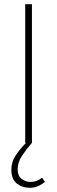

<svg xmlns="http://www.w3.org/2000/svg" viewBox="-20 -680 272 914"><path d="M122 214Q86 214 60 193.5Q34 173 34 128Q34 90 55.5 58.5Q77 27 104 0H100V-660H132V0Q107 28 85.5 60.5Q64 93 64 126Q64 157 83 171.5Q102 186 124 186Q141 186 154 181Q167 176 180 166L194 186Q182 196 163.5 205Q145 214 122 214Z"/></svg>

Font: Source Sans 3 Variable
Style: Regular
Weight: 200
Designer: Paul D. Hunt
Foundry: Adobe Systems Incorporated
Version: Version 3.026